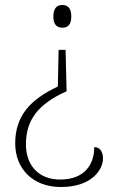

<svg xmlns="http://www.w3.org/2000/svg" viewBox="-20 -561 468 770"><path d="M230 -541C210 -541 194 -530 194 -495C194 -460 210 -450 230 -450C250 -450 266 -460 266 -495C266 -530 250 -541 230 -541ZM247 -195 243 -361H215L212 -214C101 -162 41 -96 41 14C41 116 112 189 224 189C351 189 393 117 393 75C393 45 379 29 358 29C358 91 326 159 221 159C134 159 84 101 84 18C84 -80 133 -144 247 -195Z"/></svg>

Font: Noto Serif Ethiopic ExtraLight
Style: Regular
Weight: 200
Designer: Monotype Design Team
Foundry: Monotype Imaging Inc.
Version: Version 2.102